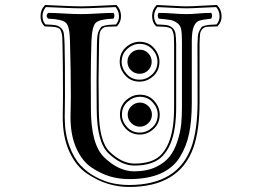

<svg xmlns="http://www.w3.org/2000/svg" viewBox="-20 -701 1040 762"><path d="M501.5 -212.2Q486.8 -226.1 486.8 -246.1Q486.8 -266.1 501.5 -280Q516.1 -293.9 535.2 -293.9Q554.2 -293.9 568.6 -280Q583 -266.1 583 -246.1Q583 -226.1 568.6 -212.2Q554.2 -198.2 535.2 -198.2Q516.1 -198.2 501.5 -212.2ZM500 -422.1Q485.8 -436 485.8 -456.1Q485.8 -476.1 500 -490Q514.2 -503.9 534.2 -503.9Q554.2 -503.9 568.1 -490Q582 -476.1 582 -456.1Q582 -436 568.1 -422.1Q554.2 -408.2 534.2 -408.2Q514.2 -408.2 500 -422.1ZM456.1 -246.1Q456.1 -281.2 480.5 -303.2Q504.9 -325.2 535.2 -325.2Q570.3 -325.2 592 -300.5Q613.8 -275.9 613.8 -246.1Q613.8 -210.9 589.4 -189Q564.9 -167 535.2 -167Q500 -167 478 -191.7Q456.1 -216.3 456.1 -246.1ZM463.9 -246.1Q463.9 -219.2 483.9 -197Q503.9 -174.8 535.2 -174.8Q562 -174.8 584 -194.8Q606 -214.8 606 -246.1Q606 -272.9 585.9 -294.9Q565.9 -316.9 535.2 -316.9Q508.3 -316.9 486.1 -296.9Q463.9 -276.9 463.9 -246.1ZM455.1 -456.1Q455.1 -491.2 479.5 -513.2Q503.9 -535.2 534.2 -535.2Q569.3 -535.2 591.1 -510.5Q612.8 -485.8 612.8 -456.1Q612.8 -420.9 588.4 -398.9Q564 -377 534.2 -377Q499 -377 477.1 -401.6Q455.1 -426.3 455.1 -456.1ZM462.9 -456.1Q462.9 -429.2 482.9 -407Q502.9 -384.8 534.2 -384.8Q561 -384.8 583 -404.8Q605 -424.8 605 -456.1Q605 -482.9 585 -504.9Q564.9 -526.9 534.2 -526.9Q507.3 -526.9 485.1 -506.8Q462.9 -486.8 462.9 -456.1ZM340.8 -269Q340.8 -127 394 -76.2Q451.2 -21 513.2 -21Q562 -21 597.4 -37.6Q632.8 -54.2 652.3 -78.6Q671.9 -103 683.8 -139.4Q695.8 -175.8 699 -206.8Q702.1 -237.8 702.1 -276.9V-536.1Q702.1 -568.4 699 -584.7Q695.8 -601.1 682.9 -610.1Q669.9 -619.1 657 -621.6Q644 -624 609.9 -627Q606 -631.8 606 -638.9Q606 -646 609.9 -649.9Q633.8 -649.9 666 -647.5Q698.2 -645 721.2 -645Q740.2 -645 767.1 -647.5Q793.9 -649.9 817.9 -649.9Q821.8 -646 821.8 -638.9Q821.8 -631.8 817.9 -627Q781.7 -623 769.3 -618.4Q756.8 -613.8 749 -595.5Q741.2 -577.1 741.2 -536.1V-294.9Q741.2 -223.1 730.7 -171.6Q720.2 -120.1 693.6 -77.1Q667 -34.2 616.9 -12.2Q566.9 9.8 492.2 9.8Q453.1 9.8 417 -0.7Q380.9 -11.2 343.5 -36.1Q306.2 -61 283 -112.5Q259.8 -164.1 259.8 -235.8Q259.8 -251 260.5 -274.4Q261.2 -297.9 261.2 -320.8Q261.2 -410.6 257.8 -536.1Q256.8 -596.2 241.5 -610.6Q226.1 -625 170.9 -627Q159.7 -638.2 170.9 -649.9Q192.9 -649.9 232.9 -647.5Q272.9 -645 299.8 -645Q327.6 -645 368.4 -647.5Q409.2 -649.9 430.2 -649.9Q434.1 -646 434.1 -638.9Q434.1 -631.8 430.2 -627Q375 -625 360.1 -610.6Q345.2 -596.2 342.8 -536.1Q340.3 -456.1 340.3 -382.8Q340.3 -365.7 340.6 -321.5Q340.8 -277.3 340.8 -269ZM679.2 -525.4V-276.9Q679.2 -228.5 673.3 -192.9Q662.6 -122.6 626.7 -83.3Q590.8 -43.9 513.2 -43.9Q460.9 -43.9 410.2 -92.8Q364.3 -136.7 363.8 -269Q363.8 -277.8 363.5 -321.8Q363.3 -365.7 363.3 -382.8Q363.8 -489.3 364.7 -525.4Q365.2 -545.4 366.5 -557.9Q367.7 -570.3 372.6 -579.3Q377.4 -588.4 380.4 -592.5Q383.3 -596.7 395 -599.4Q406.7 -602.1 413.6 -602.5Q420.4 -603 440.4 -604Q453.6 -619.6 452.1 -639.4Q450.7 -659.2 438.5 -672.9Q421.9 -672.4 374.5 -670.2Q327.1 -668 301.8 -668Q273.9 -668 223.9 -670.4Q173.8 -672.9 162.1 -672.9Q148.4 -656.2 148.7 -636.2Q148.9 -616.2 160.6 -604Q188.5 -603 200 -601.1Q211.4 -599.1 221.2 -590.8Q231 -582.5 233.2 -568.4Q235.4 -554.2 236.3 -525.4Q238.3 -446.8 237.8 -320.8Q237.8 -298.8 237.3 -275.4Q236.8 -252 236.8 -235.8Q236.8 -172.9 254.4 -124Q272 -75.2 298.6 -46.1Q325.2 -17.1 360.6 1.5Q396 20 428 26.6Q460 33.2 492.2 33.2Q685.1 33.2 739.3 -116.7Q763.7 -184.1 764.2 -294.9L763.7 -525.4Q764.2 -545.4 765.4 -557.9Q766.6 -570.3 771.5 -579.3Q776.4 -588.4 779.3 -592.5Q782.2 -596.7 793.9 -599.4Q805.7 -602.1 812.5 -602.5Q819.3 -603 839.4 -604Q852.5 -619.6 851.3 -639.4Q850.1 -659.2 837.9 -672.9Q817.4 -672.4 778.3 -670.2Q739.3 -668 720.7 -668Q701.7 -668 661.9 -670.2Q622.1 -672.4 605 -672.9Q591.3 -656.2 591.6 -636.2Q591.8 -616.2 603.5 -604Q631.3 -603 642.8 -601.1Q654.3 -599.1 664.1 -590.8Q673.8 -582.5 676.3 -568.4Q678.7 -554.2 679.2 -525.4ZM670.9 -525.4Q670.4 -544.4 670.2 -554.2Q669.9 -564 666.7 -573Q663.6 -582 661.4 -585.2Q659.2 -588.4 650.4 -591.3Q641.6 -594.2 634.8 -594.5Q627.9 -594.7 610.8 -595.7Q605 -595.7 601.6 -596.2H600.1L599.1 -597.2Q583.5 -612.3 583.7 -637.7Q584 -663.1 600.6 -679.7L602.1 -681.2H603.5Q622.1 -680.7 661.9 -678.2Q701.7 -675.8 720.7 -675.8Q738.8 -675.8 778.3 -678.2Q817.9 -680.7 839.4 -681.2H840.8L842.3 -679.7Q857.9 -664.1 859.4 -639.6Q860.8 -615.2 843.8 -597.2L842.8 -596.2H841.3Q836.4 -596.2 827.1 -595.7Q805.7 -595.2 797.9 -594Q790 -592.8 782.7 -585.2Q775.4 -577.6 773.9 -565.2Q772.5 -552.7 772 -525.4V-294.9Q772 -182.6 747.1 -113.8Q690.9 41 492.2 41Q450.2 41 408.7 28.6Q367.2 16.1 324.7 -12.5Q282.2 -41 255.6 -98.4Q229 -155.8 229 -235.8Q229 -252 229.5 -275.4Q230 -298.8 230 -320.8Q230 -446.3 228 -525.4Q227.5 -544.4 227.1 -554.2Q226.6 -564 223.6 -573Q220.7 -582 218.5 -585.2Q216.3 -588.4 207.5 -591.3Q198.7 -594.2 191.9 -594.5Q185.1 -594.7 168 -595.7Q162.1 -595.7 158.7 -596.2H157.2L156.2 -597.2Q140.6 -612.3 140.9 -637.7Q141.1 -663.1 157.7 -679.7L159.2 -681.2H160.6Q174.3 -680.7 224.1 -678.2Q273.9 -675.8 301.8 -675.8Q327.1 -675.8 374.8 -678.2Q422.4 -680.7 440.4 -681.2H441.9L443.4 -679.7Q459 -664.1 460.2 -639.6Q461.4 -615.2 444.8 -597.2L443.8 -596.2H442.4Q437.5 -596.2 428.2 -595.7Q406.7 -595.2 398.9 -594Q391.1 -592.8 383.8 -585.2Q376.5 -577.6 375 -565.2Q373.5 -552.7 373 -525.4Q372.1 -489.3 371.1 -382.8Q371.1 -365.7 371.6 -321.8Q372.1 -277.8 372.1 -269Q372.1 -140.1 415.5 -98.6Q463.9 -52.2 513.2 -51.8Q587.9 -51.8 621.3 -88.9Q654.8 -126 665.5 -194.3Q670.9 -228.5 670.9 -276.9Z"/></svg>

Font: Linux Libertine Initials
Style: Initials
Weight: 400
Designer: Philipp H. Poll
Foundry: Philipp H. Poll
Version: Version 5.0.6